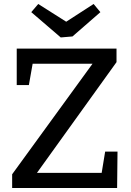

<svg xmlns="http://www.w3.org/2000/svg" viewBox="-20 -944 659 964"><path d="M41 0V-69L454 -637L465 -624H121L146 -636L125 -517H64V-700H565V-632L154 -60L149 -76H512L488 -61L508 -183H570L568 0ZM450 -924 484 -883 344 -761 285 -756 137 -883 172 -924 347 -813 280 -814Z"/></svg>

Font: Bitter Thin Medium
Style: Regular
Weight: 500
Version: Version 3.021